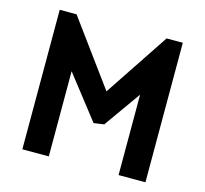

<svg xmlns="http://www.w3.org/2000/svg" viewBox="-99 -792 966 904"><g transform="rotate(15 383.5 -340.0)"><path d="M376 -206 213 -415V0H84V-680H166L396 -366L605 -680H684V0H553V-392L426 -213Z"/></g></svg>

Font: Palanquin Dark
Style: Regular
Weight: 400
Designer: Pria Ravichandran
Version: Version 1.001